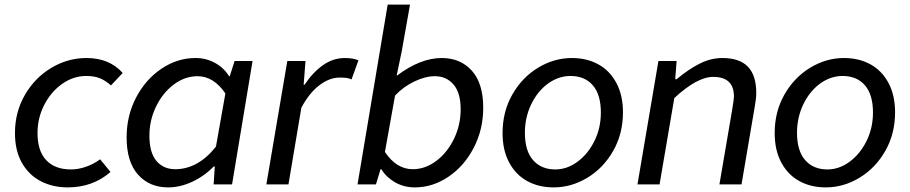

<svg xmlns="http://www.w3.org/2000/svg" viewBox="-20 -801 3951 834"><path d="M45 -223Q45 -314 88 -388.5Q131 -463 202.5 -506Q274 -549 356 -549Q455 -549 513 -484L462 -430Q437 -452 413 -461.5Q389 -471 354 -471Q299 -471 250.5 -437Q202 -403 172.5 -346Q143 -289 143 -223Q143 -145 181 -105Q219 -65 288 -65Q321 -65 354.5 -77Q388 -89 415 -109L460 -54Q383 13 274 13Q209 13 157 -14Q105 -41 75 -94Q45 -147 45 -223Z M530 -204Q530 -299 571.5 -378Q613 -457 682 -503Q751 -549 829 -549Q875 -549 913.5 -528Q952 -507 975 -470H978L999 -536H1077L988 0H908L913 -78H909Q866 -35 814 -11Q762 13 710 13Q629 13 579.5 -42.5Q530 -98 530 -204ZM918 -164 959 -395Q908 -470 838 -470Q783 -470 735 -434Q687 -398 658 -338.5Q629 -279 629 -212Q629 -138 659.5 -102Q690 -66 741 -66Q840 -66 918 -164Z M1228 -536H1307L1299 -433H1303Q1339 -487 1383 -518Q1427 -549 1478 -549Q1514 -549 1537 -539L1507 -456Q1497 -461 1485.5 -462.5Q1474 -464 1455 -464Q1411 -464 1367 -430.5Q1323 -397 1289 -333L1233 0H1137Z M1636 -66H1633L1613 0H1533L1664 -781H1761L1725 -578L1703 -473H1705Q1806 -549 1899 -549Q1980 -549 2029.5 -494Q2079 -439 2079 -333Q2079 -238 2037.5 -158.5Q1996 -79 1927.5 -33Q1859 13 1782 13Q1735 13 1697 -8.5Q1659 -30 1636 -66ZM1981 -326Q1981 -398 1950 -434Q1919 -470 1869 -470Q1828 -470 1780.5 -447.5Q1733 -425 1696 -386L1652 -141Q1702 -66 1773 -66Q1827 -66 1875 -102Q1923 -138 1952 -198Q1981 -258 1981 -326Z M2163 -223Q2163 -316 2205.5 -390.5Q2248 -465 2317.5 -507Q2387 -549 2464 -549Q2529 -549 2579 -521.5Q2629 -494 2657.5 -440.5Q2686 -387 2686 -313Q2686 -220 2643.5 -145.5Q2601 -71 2531.5 -29Q2462 13 2385 13Q2320 13 2270 -14.5Q2220 -42 2191.5 -95.5Q2163 -149 2163 -223ZM2590 -312Q2590 -390 2555 -430.5Q2520 -471 2458 -471Q2406 -471 2360.5 -438Q2315 -405 2287.5 -348Q2260 -291 2260 -224Q2260 -146 2295.5 -105.5Q2331 -65 2392 -65Q2443 -65 2488.5 -98.5Q2534 -132 2562 -188.5Q2590 -245 2590 -312Z M2840 -536H2919L2913 -457H2919Q2972 -501 3020 -525Q3068 -549 3118 -549Q3192 -549 3228.5 -511.5Q3265 -474 3265 -397Q3265 -374 3259 -341L3201 0H3105L3161 -328Q3168 -370 3168 -382Q3168 -467 3078 -467Q3008 -467 2909 -375L2845 0H2749Z M3345 -223Q3345 -316 3387.5 -390.5Q3430 -465 3499.5 -507Q3569 -549 3646 -549Q3711 -549 3761 -521.5Q3811 -494 3839.5 -440.5Q3868 -387 3868 -313Q3868 -220 3825.5 -145.5Q3783 -71 3713.5 -29Q3644 13 3567 13Q3502 13 3452 -14.5Q3402 -42 3373.5 -95.5Q3345 -149 3345 -223ZM3772 -312Q3772 -390 3737 -430.5Q3702 -471 3640 -471Q3588 -471 3542.5 -438Q3497 -405 3469.5 -348Q3442 -291 3442 -224Q3442 -146 3477.5 -105.5Q3513 -65 3574 -65Q3625 -65 3670.5 -98.5Q3716 -132 3744 -188.5Q3772 -245 3772 -312Z"/></svg>

Font: Nebula Sans Medium
Style: Regular
Weight: 500
Italic angle: -9°
Designer: Paul D. Hunt for Adobe (as Source Sans)
Foundry: Nebula Entertainment & Broadcasting LLC
Version: Version 1.010